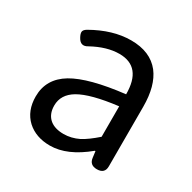

<svg xmlns="http://www.w3.org/2000/svg" viewBox="-132 -687 828 830"><g transform="rotate(30 282.0 -272.0)"><path d="M217 13Q147 13 103 -27Q58 -69 58 -141Q58 -229 138 -277Q217 -324 392 -344Q392 -481 280 -481Q218 -481 147 -442Q116 -423 98 -456Q89 -472 90 -482Q91 -492 106 -501Q204 -557 295 -557Q391 -557 439 -496Q483 -439 483 -334V-167V-37Q483 0 444 0Q408 0 404 -34L400 -65H397Q303 13 217 13ZM243 -60Q281 -60 318 -78Q350 -95 392 -132V-208V-284Q259 -268 201 -234Q147 -202 147 -147Q147 -103 175 -80Q200 -60 243 -60Z"/></g></svg>

Font: GenSenRounded TW R
Style: Regular
Weight: 400
Version: Version 1.501;PS 1;hotconv 16.6.51;makeotf.lib2.5.65220